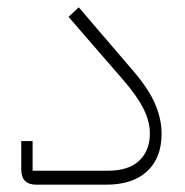

<svg xmlns="http://www.w3.org/2000/svg" viewBox="-20 -504 505 524"><path d="M79 0Q38 0 38 -42V-119H69V-38H273Q331 -38 360 -65.5Q389 -93 389 -140Q389 -172 372 -206.5Q355 -241 317 -285L167 -458L195 -484L344 -310Q386 -261 403.5 -220Q421 -179 421 -139Q421 -73 381.5 -36.5Q342 0 270 0Z"/></svg>

Font: IBM Plex Sans Arabic ExtLt
Style: Regular
Weight: 200
Designer: Mike Abbink, Paul van der Laan, Pieter van Rosmalen, Wael Morcos, Khajak Apelian
Foundry: Bold Monday
Version: Version 1.2